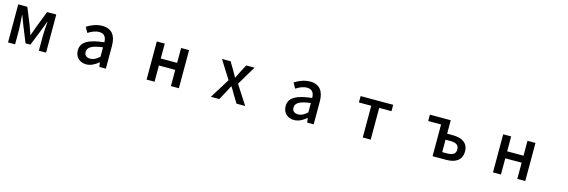

<svg xmlns="http://www.w3.org/2000/svg" viewBox="37 -1592 7926 2677"><g transform="rotate(15 4000.0 -253.5)"><path d="M87 -528V22H189V-192C189 -244 180 -338 176 -397H181C196 -353 217 -302 233 -259L326 -29H396L488 -259C504 -302 524 -352 540 -397H544C540 -338 532 -244 532 -192V22H636V-528H504L412 -292C397 -247 381 -204 365 -162H360C346 -204 330 -247 314 -292L218 -528Z M1217 35C1283 35 1342 2 1392 -41H1396L1405 22H1499V-309C1499 -455 1436 -542 1299 -542C1211 -542 1134 -506 1077 -470L1120 -392C1167 -422 1221 -448 1279 -448C1360 -448 1383 -392 1384 -328C1155 -303 1055 -242 1055 -124C1055 -27 1122 35 1217 35ZM1166 -132C1166 -194 1221 -236 1384 -255V-120C1339 -79 1300 -56 1252 -56C1203 -56 1166 -78 1166 -132Z M2087 -528V22H2202V-212H2438V22H2553V-528H2438V-313H2202V-528Z M3193 -265 3015 22H3136L3200 -95C3217 -128 3234 -161 3251 -192H3256C3276 -161 3295 -127 3313 -95L3385 22H3510L3333 -252L3498 -528H3378L3320 -418L3274 -325H3270C3252 -356 3234 -387 3218 -418L3152 -528H3028Z M4217 35C4283 35 4342 2 4392 -41H4396L4405 22H4499V-309C4499 -455 4436 -542 4299 -542C4211 -542 4134 -506 4077 -470L4120 -392C4167 -422 4221 -448 4279 -448C4360 -448 4383 -392 4384 -328C4155 -303 4055 -242 4055 -124C4055 -27 4122 35 4217 35ZM4166 -132C4166 -194 4221 -236 4384 -255V-120C4339 -79 4300 -56 4252 -56C4203 -56 4166 -78 4166 -132Z M5207 -436V22H5322V-436H5499V-528H5029V-436Z M6215 -436V22H6411C6542 22 6635 -30 6635 -158C6635 -283 6542 -334 6411 -334H6330V-528H6029V-436ZM6330 -68V-247H6402C6484 -247 6524 -219 6524 -158C6524 -96 6484 -68 6402 -68Z M7087 -528V22H7202V-212H7438V22H7553V-528H7438V-313H7202V-528Z"/></g></svg>

Font: コーポレート・ロゴ ver3 Medium
Style: Regular
Weight: 500
Designer: [KANA_main] LOGOTYPE.JP [Source Han Sans] Ryoko NISHIZUKA 西塚涼子 (kana, bopomofo & ideographs); Paul D. Hunt (Latin, Greek
Version: Version 12.001;FEAKit 1.0